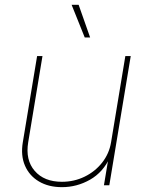

<svg xmlns="http://www.w3.org/2000/svg" viewBox="-20 -773 611 801"><path d="M238.3 7.8Q182.6 7.8 142.6 -15.9Q102.5 -39.6 84.2 -81.8Q65.9 -124 75.2 -179.7L134.8 -539.1H157.2L97.7 -179.7Q85.4 -105.5 124.8 -60.1Q164.1 -14.6 238.3 -14.6Q289.1 -14.6 332.8 -35.9Q376.5 -57.1 406 -94.5Q435.5 -131.8 443.4 -179.7L502.9 -539.1H525.4L436 0H413.6L433.1 -117.2H439Q410.6 -54.7 355.7 -23.4Q300.8 7.8 238.3 7.8ZM333.5 -616.7 278.8 -752.9H308.1L356 -616.7Z"/></svg>

Font: Inter 18pt Thin
Style: Italic
Weight: 250
Italic angle: -9.3988°
Version: Version 4.001;git-66647c0bb